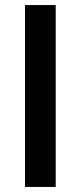

<svg xmlns="http://www.w3.org/2000/svg" viewBox="-20 -740 320 760"><path d="M79 0V-720H200.5V0Z"/></svg>

Font: Vela Sans Bd
Style: Bold
Weight: 700
Designer: Principal design: Mikhail Sharanda - project Manrope.
Design modification: Ravid Balaliev
Foundry: Mikhail Sharanda
Version: Version 1.001